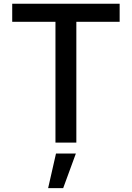

<svg xmlns="http://www.w3.org/2000/svg" viewBox="-20 -747 691 1006"><path d="M606.9 -727.3V-632.8H380V0H270.6V-632.8H44V-727.3ZM232.2 238.6 273.4 57.5H377.5L311.1 238.6Z"/></svg>

Font: Inter P Medium
Style: Regular
Weight: 500
Designer: Rasmus Andersson
Foundry: rsms
Version: Version 3.018;git-588b23468